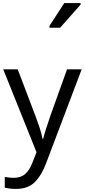

<svg xmlns="http://www.w3.org/2000/svg" viewBox="-20 -986 550 1246"><path d="M1 -536H95L211 -231Q226 -191 238 -154.5Q250 -118 256 -85H260Q266 -110 279 -150.5Q292 -191 306 -232L415 -536H510L279 74Q251 150 206.5 195Q162 240 84 240Q60 240 42 237.5Q24 235 11 232V162Q22 164 37.5 166Q53 168 70 168Q116 168 144.5 142Q173 116 189 73L217 2ZM301 -806V-818L397 -966H503V-956L370 -806Z"/></svg>

Font: Noto Sans Tifinagh Hawad
Style: Regular
Weight: 400
Designer: JamraPatel
Foundry: JamraPatel LLC
Version: Version 2.006; ttfautohint (v1.8.4.7-5d5b)